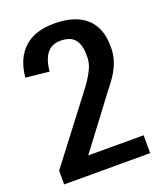

<svg xmlns="http://www.w3.org/2000/svg" viewBox="-132 -794 740 879"><g transform="rotate(-20 237.5 -354.0)"><path d="M28 -67 270 -384Q285 -404 295.5 -421.5Q306 -439 313.5 -454.5Q321 -470 324 -484.5Q327 -499 327 -511V-521Q327 -573 305.5 -598.5Q284 -624 236 -624Q195 -624 171.5 -596Q148 -568 142 -508L28 -520Q37 -612 89.5 -660Q142 -708 236 -708Q337 -708 390.5 -660.5Q444 -613 444 -523V-512Q444 -486 436.5 -459Q429 -432 412 -402.5Q395 -373 366 -338L125 -18L103 -87H447V0H28Z"/></g></svg>

Font: Pathway Extreme Condensed SemiBold
Style: Regular
Weight: 600
Width: 3
Version: Version 1.001;gftools[0.9.26]